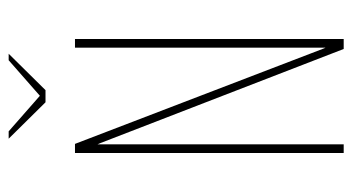

<svg xmlns="http://www.w3.org/2000/svg" viewBox="-205 -608 813 443"><g transform="rotate(-90 201.5 -386.5)"><path d="M103 -773H120L202 -701L284 -773H299L215 -688H187ZM70 0V-620H91L310 -49L312 -44L313 -42V-620H333V0H310L93 -561L90 -568V0Z"/></g></svg>

Font: Smooch Sans Thin Thin
Style: Regular
Weight: 250
Version: Version 1.010